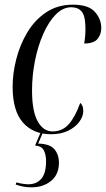

<svg xmlns="http://www.w3.org/2000/svg" viewBox="-20 -564 453 821"><path d="M198 10Q122 10 78 -40Q34 -90 34 -193Q34 -250 49.5 -311Q65 -372 96.5 -425Q128 -478 177 -511Q226 -544 292 -544Q358 -544 385.5 -513.5Q413 -483 413 -444Q413 -417 397 -397.5Q381 -378 340 -378Q343 -395 344.5 -414Q346 -433 345 -454Q344 -498 328.5 -515.5Q313 -533 285 -533Q249 -533 218.5 -502Q188 -471 165 -419Q142 -367 129.5 -304Q117 -241 117 -177Q117 -89 141 -45.5Q165 -2 205 -2Q247 -2 274.5 -33.5Q302 -65 323 -124Q328 -120 332 -112Q336 -104 336 -89Q336 -66 319 -43Q302 -20 271.5 -5Q241 10 198 10ZM115 237Q95 237 79.5 234Q64 231 47 225L50 216Q64 220 78 222Q92 224 101 224Q136 224 156.5 200.5Q177 177 177 125Q177 99 168 80Q159 61 130 58L156 -3H166L143 50Q193 51 212.5 74Q232 97 232 132Q232 182 198.5 209.5Q165 237 115 237Z"/></svg>

Font: Noto Serif Display ExtraCondensed
Style: Italic
Weight: 400
Width: 2
Italic angle: -12°
Designer: Monotype Design Team
Foundry: Monotype Imaging Inc.
Version: Version 2.009